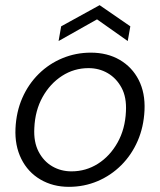

<svg xmlns="http://www.w3.org/2000/svg" viewBox="-20 -712 620 744"><path d="M247 12Q185 12 136.5 -16.5Q88 -45 62.5 -96.5Q37 -148 40 -214Q43 -279 66.5 -332.5Q90 -386 130 -425.5Q170 -465 222 -486.5Q274 -508 332 -508Q396 -508 444 -480Q492 -452 517.5 -402Q543 -352 540 -285Q537 -220 513.5 -166Q490 -112 450 -72Q410 -32 358 -10Q306 12 247 12ZM257 -48Q313 -48 359.5 -77.5Q406 -107 435.5 -159.5Q465 -212 468 -280Q471 -335 451 -372Q431 -409 397.5 -428.5Q364 -448 323 -448Q267 -448 220.5 -418Q174 -388 145 -336Q116 -284 113 -216Q110 -162 129.5 -124.5Q149 -87 182.5 -67.5Q216 -48 257 -48ZM207 -553 217 -610 366 -692 485 -610 475 -553 356 -637Z"/></svg>

Font: DM Sans 28pt Light
Style: Italic
Weight: 300
Italic angle: -10°
Version: Version 4.004;gftools[0.9.30]